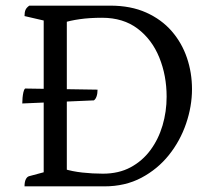

<svg xmlns="http://www.w3.org/2000/svg" viewBox="-20 -661 756 681"><path d="M67 0Q67 -16 71.5 -25Q76 -34 83 -36L150 -54L135 -38V-602L149 -585L67 -604Q67 -618 70.5 -626Q74 -634 84 -641H371Q444 -641 498.5 -616.5Q553 -592 589 -550.5Q625 -509 643 -456Q661 -403 661 -345Q661 -284 640 -222.5Q619 -161 579 -111Q539 -61 481.5 -30.5Q424 0 350 0ZM345 -45Q401 -45 443 -67.5Q485 -90 513.5 -128.5Q542 -167 556.5 -216Q571 -265 571 -318Q571 -393 545 -457Q519 -521 468 -559.5Q417 -598 342 -598Q298 -598 263 -593Q228 -588 204 -580L217 -595V-48L207 -62Q236 -53 272 -49Q308 -45 345 -45ZM59 -294Q59 -304 60 -314.5Q61 -325 63 -334Q65 -343 69 -347L326 -343Q326 -329 322.5 -319Q319 -309 313 -305Z"/></svg>

Font: Petrona
Style: Regular
Weight: 400
Designer: Ringo R. Seeber
Foundry: Ringo R. Seeber
Version: Version 2.001; ttfautohint (v1.8.3)